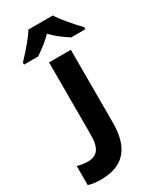

<svg xmlns="http://www.w3.org/2000/svg" viewBox="-234 -1007 904 1090"><g transform="rotate(-30 218.0 -462.0)"><path d="M34 -774H126C171 -804 207 -833 234 -861C261 -832 297 -803 343 -774H436V-787C387 -838 334 -901 315 -934H155C134 -899 93 -850 34 -787ZM87 10C232 10 306 -69 306 -237V-714H163V-239C163 -155 137 -116 73 -116C53 -116 30 -119 5 -126V-1C29 7 57 10 87 10Z"/></g></svg>

Font: Kathrein 75 Bold
Style: Regular
Weight: 700
Designer: Lazydogs Typefoundry, based on Open Sans by Ascender Corporation
Foundry: Lazydogs Typefoundry
Version: Version 1.003;PS 001.003;hotconv 1.0.88;makeotf.lib2.5.64775